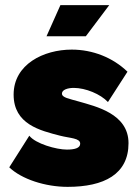

<svg xmlns="http://www.w3.org/2000/svg" viewBox="-20 -720 542 747"><path d="M161 -579H314L405 -700H215ZM243 7C385 7 480 -42 480 -163C480 -278 352 -306 287 -325C249 -336 221 -340 221 -356C221 -371 244 -378 267 -378C313 -378 371 -354 400 -323L476 -441C419 -496 341 -527 259 -527C150 -527 33 -470 33 -352C33 -236 137 -212 214 -192C253 -182 292 -183 292 -161C292 -144 271 -138 240 -138C199 -138 118 -161 94 -192L16 -69C64 -23 156 7 243 7Z"/></svg>

Font: Arthouse Owned Black
Style: Regular
Weight: 900
Designer: Jeremy Tribby
Foundry: Tribby Type
Version: Version 1.000;PS 001.000;hotconv 1.0.88;makeotf.lib2.5.64775